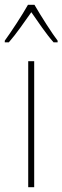

<svg xmlns="http://www.w3.org/2000/svg" viewBox="-41 -783 261 803"><path d="M103 -763H76C52 -720 4 -647 -21 -613V-606H-4C26 -640 64 -695 90 -732C117 -693 152 -641 183 -606H200V-613C180 -638 129 -718 103 -763ZM102 0V-527H77V0Z"/></svg>

Font: Noto Sans Lao UI Cond Thin
Style: Regular
Weight: 100
Width: 3
Designer: Monotype Design Team
Foundry: Monotype Imaging Inc.
Version: Version 2.000